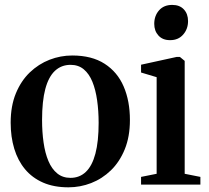

<svg xmlns="http://www.w3.org/2000/svg" viewBox="-20 -770 870 801"><path d="M24.5 -258Q24.5 -327.5 46 -380Q67.5 -432.5 104.2 -467.8Q141 -503 186.8 -520.8Q232.5 -538.5 281.5 -538.5Q363 -538.5 416.5 -504Q470 -469.5 496 -409Q522 -348.5 522 -269.5Q522 -200 500.5 -147.2Q479 -94.5 442.5 -59.2Q406 -24 360.2 -6.2Q314.5 11.5 265.5 11.5Q205 11.5 159.8 -8.2Q114.5 -28 84.5 -64Q54.5 -100 39.5 -149.5Q24.5 -199 24.5 -258ZM274 -28Q312 -28 338.2 -53Q364.5 -78 378 -129Q391.5 -180 391.5 -257.5Q391.5 -307.5 385.2 -351.5Q379 -395.5 365.5 -428.8Q352 -462 329.5 -480.8Q307 -499.5 274.5 -499.5Q236 -499.5 209.2 -474.5Q182.5 -449.5 169 -398.8Q155.5 -348 155.5 -269.5Q155.5 -219.5 161.8 -175.5Q168 -131.5 182 -98.2Q196 -65 218.8 -46.5Q241.5 -28 274 -28Z M568.5 0V-32L633.5 -45V-448L568.5 -467.5V-500L717 -532.5H730.5L750.5 -516V-45L816 -32V0ZM689 -602.5Q658.5 -602.5 641 -621.8Q623.5 -641 623.5 -670.5Q623.5 -704 643.5 -726.8Q663.5 -749.5 698 -749.5H699Q729.5 -749.5 747 -730.8Q764.5 -712 764.5 -682Q764.5 -649 744.2 -625.8Q724 -602.5 690 -602.5Z"/></svg>

Font: Merriweather 96pt SemiBold
Style: Regular
Weight: 600
Version: Version 2.100